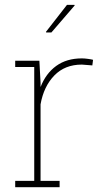

<svg xmlns="http://www.w3.org/2000/svg" viewBox="-20 -782 442 802"><path d="M43.5 0V-26.4H123V-502H43.5V-528.3H144.5L149.4 -436.5V-418.5Q171.4 -475.1 214.8 -506.6Q258.3 -538.1 321.8 -538.1Q333 -538.1 347.4 -536.1Q361.8 -534.2 368.7 -532.2L365.7 -508.8L321.8 -512.2Q251 -512.2 206.8 -466.6Q162.6 -420.9 149.4 -346.2V-26.4H229V0ZM171.9 -648.9 259.8 -761.7H291L292 -759.3L194.8 -646.5H172.9Z"/></svg>

Font: Roboto Slab Thin
Style: Regular
Weight: 100
Designer: Google
Version: Version 2.000; ttfautohint (v1.8.1.43-b0c9)